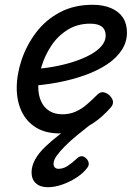

<svg xmlns="http://www.w3.org/2000/svg" viewBox="-20 -539 566 803"><path d="M230 19Q170 19 130 -6Q90 -31 70 -74Q50 -117 50 -171Q50 -228 70.5 -289Q91 -350 130.5 -402.5Q170 -455 229.5 -487Q289 -519 367 -519Q412 -519 444.5 -505Q477 -491 494 -465.5Q511 -440 511 -403Q511 -363 489 -329.5Q467 -296 428 -270Q389 -244 336.5 -225Q284 -206 223.5 -194.5Q163 -183 99 -179L115 -250Q159 -252 203.5 -260Q248 -268 287 -280.5Q326 -293 356.5 -309.5Q387 -326 404.5 -346.5Q422 -367 422 -390Q422 -415 406 -427.5Q390 -440 357 -440Q304 -440 263 -414.5Q222 -389 195 -348.5Q168 -308 154 -262Q140 -216 140 -176Q140 -141 152 -115Q164 -89 186.5 -75Q209 -61 241 -61Q271 -61 296 -72Q321 -83 343 -102Q365 -121 387 -143Q400 -156 414 -153Q428 -150 439 -139Q451 -127 452.5 -114Q454 -101 442 -88Q407 -49 372 -25.5Q337 -2 301.5 8.5Q266 19 230 19ZM180 244Q148 244 130 227.5Q112 211 112 182Q112 155 127 128Q142 101 168.5 75.5Q195 50 229.5 23.5Q264 -3 303 -30H367V-25Q334 1 304.5 25Q275 49 252.5 71.5Q230 94 217 112.5Q204 131 204 146Q204 156 209.5 161.5Q215 167 225 167Q244 167 262 155.5Q280 144 303 123Q309 116 319.5 114.5Q330 113 341 124Q348 131 350.5 140.5Q353 150 347 160Q331 183 302.5 202Q274 221 241.5 232.5Q209 244 180 244Z"/></svg>

Font: Playwrite SK
Style: Regular
Weight: 400
Designer: Veronika Burian, José Scaglione
Foundry: TypeTogether
Version: Version 1.002